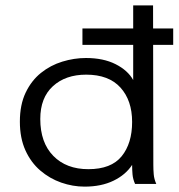

<svg xmlns="http://www.w3.org/2000/svg" viewBox="-20 -685 665 715"><path d="M295 10Q251 10 208 -5Q165 -20 130 -50Q95 -80 74.5 -125.5Q54 -171 54 -232Q54 -295 75.5 -340Q97 -385 132.5 -413.5Q168 -442 212 -455.5Q256 -469 300 -469Q365 -469 410.5 -446Q456 -423 476 -387V-665H550L551 -71Q551 -53 552.5 -35.5Q554 -18 562 0H483Q475 -18 473.5 -35.5Q472 -53 472 -71Q448 -34 402.5 -12Q357 10 295 10ZM309 -55Q394 -55 433 -103Q472 -151 472 -231Q472 -311 428.5 -359Q385 -407 301 -407Q224 -407 177 -364Q130 -321 130 -242Q130 -154 178.5 -104.5Q227 -55 309 -55ZM287 -518V-579H625V-518Z"/></svg>

Font: Inconsolata Expanded
Style: Regular
Weight: 400
Width: 7
Monospace: yes
Designer: Raph Levien, Cyreal, Brenton Simpson
Foundry: Raph Levien, Cyreal, Google
Version: Version 3.100; ttfautohint (v1.8.4.7-5d5b)